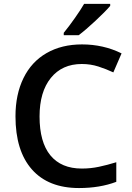

<svg xmlns="http://www.w3.org/2000/svg" viewBox="-20 -951 674 981"><path d="M59.1 0ZM397.9 -624Q297.4 -624 239.7 -552.7Q182.1 -481.4 182.1 -356Q182.1 -224.6 237.5 -157.2Q293 -89.8 397.9 -89.8Q443.4 -89.8 485.8 -98.9Q528.3 -107.9 574.2 -122.1V-22Q490.2 9.8 383.8 9.8Q227.1 9.8 143.1 -85.2Q59.1 -180.2 59.1 -356.9Q59.1 -468.3 99.9 -551.8Q140.6 -635.3 217.8 -679.7Q294.9 -724.1 398.9 -724.1Q508.3 -724.1 601.1 -678.2L559.1 -581.1Q522.9 -598.1 482.7 -611.1Q442.4 -624 397.9 -624ZM305.7 -771V-783.2Q333.5 -817.4 363 -859.4Q392.6 -901.4 409.7 -931.2H543V-920.9Q517.6 -891.1 467 -844Q416.5 -796.9 381.8 -771Z"/></svg>

Font: Open Sans Semibold
Style: Regular
Weight: 600
Foundry: Ascender Corporation
Version: Version 1.10; ttfautohint (v1.5.65-e2d9)